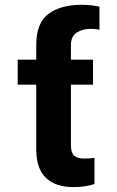

<svg xmlns="http://www.w3.org/2000/svg" viewBox="-20 -759 480 789"><path d="M362.3 -411.1H271.5V-162.1Q271.5 -131.3 284.9 -119.4Q298.3 -107.4 326.2 -107.4Q350.6 -107.4 368.2 -110.4V-2.9Q331.5 9.8 281.2 9.8Q208.5 9.8 168.7 -28.1Q128.9 -65.9 128.9 -146.5V-411.1H52.7V-513.7H128.9V-573.2Q128.9 -665 179.4 -702.1Q230 -739.3 314.5 -739.3Q356 -739.3 388.7 -731.4V-636.7Q373 -640.6 353.5 -640.6Q319.3 -640.6 295.4 -625.2Q271.5 -609.9 271.5 -573.2V-513.7H362.3Z"/></svg>

Font: Pretendard JP
Style: Bold
Weight: 700
Designer: Base glyphs from Inter by Rasmus Andersson; Hangeul glyphs from Noto Sans CJK(Source Han Sans) by Jang Soo-young and Kan
Foundry: Kil Hyung-jin
Version: Version 1.309